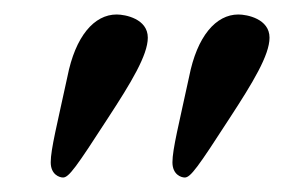

<svg xmlns="http://www.w3.org/2000/svg" viewBox="-20 -582 425 265"><path d="M141 -562C110 -562 84 -532 73 -476C59 -411 50 -376 50 -358C50 -341 62 -337 67 -337C75 -337 85 -351 129 -419C161 -468 184 -506 184 -530C184 -556 153 -562 141 -562ZM309 -562C278 -562 252 -532 241 -476C227 -411 218 -376 218 -358C218 -341 230 -337 235 -337C243 -337 253 -351 297 -419C329 -468 352 -506 352 -530C352 -556 321 -562 309 -562Z"/></svg>

Font: Libertinus Sans
Style: Regular
Weight: 400
Designer: Philipp H. Poll, Khaled Hosny
Foundry: Caleb Maclennan
Version: Version 7.050;RELEASE